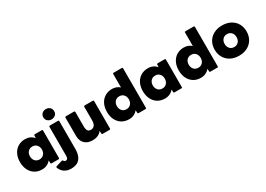

<svg xmlns="http://www.w3.org/2000/svg" viewBox="-1 -1796 4196 3033"><g transform="rotate(-30 2097.5 -279.5)"><path d="M31 -266Q31 -348 62 -410Q93 -472 149 -506.5Q205 -541 278 -541Q378 -541 437 -469L439 -516Q439 -523 443.5 -527Q448 -531 455 -531H581Q588 -531 592.5 -527Q597 -523 597 -516V-16Q597 0 581 0H455Q448 0 443.5 -4.5Q439 -9 439 -16L437 -63Q378 10 278 10Q205 10 149 -24.5Q93 -59 62 -121.5Q31 -184 31 -266ZM431 -266Q431 -318 401 -350.5Q371 -383 322 -383Q273 -383 243 -350.5Q213 -318 213 -266Q213 -214 243 -181Q273 -148 322 -148Q371 -148 401 -181Q431 -214 431 -266Z M704 -694Q704 -736 732 -762Q760 -788 803 -788Q846 -788 874 -762Q902 -736 902 -694Q902 -653 874 -627Q846 -601 803 -601Q760 -601 732 -627Q704 -653 704 -694ZM490 99Q489 97 489 93Q489 83 500 80L614 45Q616 44 620 44Q627 44 634 54Q644 76 670 76Q692 76 702.5 60.5Q713 45 713 10V-516Q713 -523 717.5 -527Q722 -531 729 -531H877Q884 -531 888.5 -527Q893 -523 893 -516V-8Q893 106 841.5 167.5Q790 229 683 229Q616 229 564 196Q512 163 490 99Z M1005 -185V-516Q1005 -523 1009.5 -527Q1014 -531 1021 -531H1169Q1176 -531 1180.5 -527Q1185 -523 1185 -516V-252Q1185 -197 1203 -172.5Q1221 -148 1260 -148Q1300 -148 1324 -178Q1348 -208 1348 -265V-516Q1348 -523 1352.5 -527Q1357 -531 1364 -531H1512Q1519 -531 1523.5 -527Q1528 -523 1528 -516V-16Q1528 0 1512 0H1387Q1370 0 1370 -16L1368 -64Q1310 10 1201 10Q1108 10 1056.5 -42Q1005 -94 1005 -185Z M1617 -266Q1617 -348 1648 -410Q1679 -472 1735 -506.5Q1791 -541 1864 -541Q1947 -541 2003 -490V-734Q2003 -750 2019 -750H2167Q2183 -750 2183 -734V-16Q2183 0 2167 0H2041Q2034 0 2029.5 -4.5Q2025 -9 2025 -16L2023 -63Q1964 10 1864 10Q1791 10 1735 -24.5Q1679 -59 1648 -121.5Q1617 -184 1617 -266ZM2017 -266Q2017 -318 1987 -350.5Q1957 -383 1908 -383Q1859 -383 1829 -350.5Q1799 -318 1799 -266Q1799 -214 1829 -181Q1859 -148 1908 -148Q1957 -148 1987 -181Q2017 -214 2017 -266Z M2272 -266Q2272 -348 2303 -410Q2334 -472 2390 -506.5Q2446 -541 2519 -541Q2619 -541 2678 -469L2680 -516Q2680 -523 2684.5 -527Q2689 -531 2696 -531H2822Q2829 -531 2833.5 -527Q2838 -523 2838 -516V-16Q2838 0 2822 0H2696Q2689 0 2684.5 -4.5Q2680 -9 2680 -16L2678 -63Q2619 10 2519 10Q2446 10 2390 -24.5Q2334 -59 2303 -121.5Q2272 -184 2272 -266ZM2672 -266Q2672 -318 2642 -350.5Q2612 -383 2563 -383Q2514 -383 2484 -350.5Q2454 -318 2454 -266Q2454 -214 2484 -181Q2514 -148 2563 -148Q2612 -148 2642 -181Q2672 -214 2672 -266Z M2927 -266Q2927 -348 2958 -410Q2989 -472 3045 -506.5Q3101 -541 3174 -541Q3257 -541 3313 -490V-734Q3313 -750 3329 -750H3477Q3493 -750 3493 -734V-16Q3493 0 3477 0H3351Q3344 0 3339.5 -4.5Q3335 -9 3335 -16L3333 -63Q3274 10 3174 10Q3101 10 3045 -24.5Q2989 -59 2958 -121.5Q2927 -184 2927 -266ZM3327 -266Q3327 -318 3297 -350.5Q3267 -383 3218 -383Q3169 -383 3139 -350.5Q3109 -318 3109 -266Q3109 -214 3139 -181Q3169 -148 3218 -148Q3267 -148 3297 -181Q3327 -214 3327 -266Z M3582 -266Q3582 -347 3618 -409Q3654 -471 3720 -506Q3786 -541 3873 -541Q3960 -541 4026 -506Q4092 -471 4128 -409Q4164 -347 4164 -266Q4164 -185 4128 -122.5Q4092 -60 4026 -25Q3960 10 3873 10Q3786 10 3720 -25Q3654 -60 3618 -122.5Q3582 -185 3582 -266ZM3982 -266Q3982 -318 3952 -350.5Q3922 -383 3873 -383Q3824 -383 3794 -350.5Q3764 -318 3764 -266Q3764 -214 3794 -181Q3824 -148 3873 -148Q3922 -148 3952 -181Q3982 -214 3982 -266Z"/></g></svg>

Font: LINE Seed Sans TH App ExtraBold
Style: Regular
Weight: 800
Designer: Dalton Maag Ltd | Thai characters by Cadson Demak Co.,Ltd.
Foundry: Dalton Maag Ltd
Version: Version 1.003